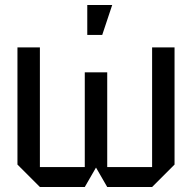

<svg xmlns="http://www.w3.org/2000/svg" viewBox="-20 -750 770 770"><path d="M410 -460V-80H590V-560H680V-90L590 0H410L365 -78L320 0H140L50 -90V-560H140V-80H320V-460ZM330 -610V-730H430L390 -610Z"/></svg>

Font: Tektur SemiCondensed
Style: Regular
Weight: 400
Width: 4
Designer: Adam Jagosz
Foundry: Adam Jagosz
Version: Version 1.005;gftools[0.9.30]